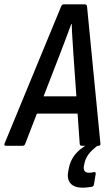

<svg xmlns="http://www.w3.org/2000/svg" viewBox="-49 -675 513 889"><path d="M-21 0Q-32 0 -28 -10L234 -645Q238 -655 246 -655H343Q353 -655 354 -645L416 -10Q418 0 406 0H330Q320 0 320 -10L291 -423Q289 -458 286.5 -493.5Q284 -529 283 -564H281Q268 -529 255 -494Q242 -459 228 -423L68 -10Q65 0 56 0ZM106 -149 135 -229H319L324 -149ZM335 194Q294 194 277 173.5Q260 153 267 117L270 103Q278 62 306.5 31.5Q335 1 389 -22L409 -5Q378 17 362 38Q346 59 341 86L339 96Q336 125 364 125Q370 125 375 124Q380 123 385 122Q396 120 394 131L386 179Q385 188 376 190Q366 191 356.5 192.5Q347 194 335 194Z"/></svg>

Font: Sofia Sans Condensed SemiBold
Style: Italic
Weight: 600
Italic angle: -9°
Version: Version 4.100